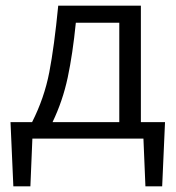

<svg xmlns="http://www.w3.org/2000/svg" viewBox="-20 -488 621 676"><path d="M551 168H492L485 0H94L87 168H27L17 -58H93Q136 -143 153.5 -233.5Q171 -324 185 -468H476V-58H561ZM400 -58V-408H247Q236 -298 218.5 -215.5Q201 -133 165 -58Z"/></svg>

Font: Ysabeau SC Medium
Style: Regular
Weight: 500
Designer: Christian Thalmann (Catharsis Fonts)
Version: Version 0.003